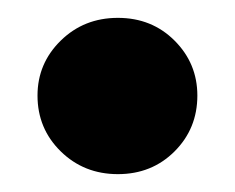

<svg xmlns="http://www.w3.org/2000/svg" viewBox="-20 -452 263 215"><path d="M22 -345Q22 -381 48 -406.5Q74 -432 112 -432Q150 -432 175.5 -406.5Q201 -381 201 -345Q201 -308 175.5 -282.5Q150 -257 112 -257Q74 -257 48 -282.5Q22 -308 22 -345Z"/></svg>

Font: Cal Sans
Style: Regular
Weight: 400
Designer: Designer Mark Davis DBA MarkFonts
Foundry: Designer Mark Davis DBA MarkFonts
Version: Version 1.000